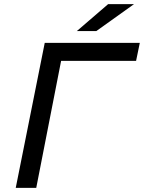

<svg xmlns="http://www.w3.org/2000/svg" viewBox="-20 -907 695 927"><path d="M627 -887H502L351 -757H445ZM655 -700H196L56 0H155L275 -613H637Z"/></svg>

Font: AWKNG-Font Medium
Style: Italic
Weight: 500
Italic angle: -11.3°
Designer: Awakening Church
Foundry: Awakening Church
Version: Version 1.700;PS 001.700;hotconv 1.0.88;makeotf.lib2.5.64775